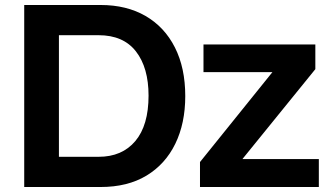

<svg xmlns="http://www.w3.org/2000/svg" viewBox="-20 -749 1323 769"><path d="M77 0V-729H383Q487 -729 563 -685Q639 -641 680.5 -559Q722 -477 722 -364Q722 -255 682 -173Q642 -91 566.5 -45.5Q491 0 383 0ZM375 -608H216V-121H375Q469 -121 522 -184Q575 -247 575 -366Q575 -478 524.5 -543Q474 -608 375 -608ZM951 -112H1257V0H781V-100L1071 -460H795V-571H1243V-472Z"/></svg>

Font: BDO Grotesk DemiBold
Style: Regular
Weight: 600
Designer: Deni Anggara
Foundry: Lokal Container
Version: Version 2.000